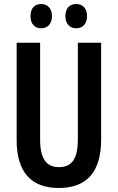

<svg xmlns="http://www.w3.org/2000/svg" viewBox="-20 -927 587 957"><path d="M132 -847C132 -807 154 -786 185 -786C217 -786 239 -808 239 -847C239 -885 217 -907 185 -907C154 -907 132 -887 132 -847ZM306 -847C306 -808 328 -786 360 -786C392 -786 414 -808 414 -847C414 -885 392 -907 360 -907C328 -907 306 -887 306 -847ZM484 -231V-714H368V-232C368 -132 336 -94 274 -94C213 -94 180 -133 180 -231V-714H63V-229C63 -67 137 10 273 10C411 10 484 -68 484 -231Z"/></svg>

Font: Noto Sans Myanmar ExtraCondensed SemiBold
Style: Regular
Weight: 600
Width: 2
Designer: Monotype Design Team
Foundry: Monotype Imaging Inc.
Version: Version 2.107